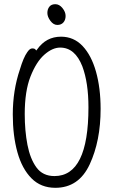

<svg xmlns="http://www.w3.org/2000/svg" viewBox="-20 -883 540 916"><path d="M215.5 -851Q225 -863 244 -863Q263 -863 278 -844.5Q293 -826 293 -807Q293 -788 282.5 -776Q272 -764 253.5 -764Q235 -764 220.5 -783.5Q206 -803 206 -821Q206 -839 215.5 -851ZM460 -363Q460 -211 408 -99Q356 13 244 13Q175 13 130 -32.5Q85 -78 63 -157Q41 -236 41 -337Q41 -452 75 -552Q92 -609 110 -634Q122 -652 133.5 -652Q145 -652 149 -647L153 -642L157 -647Q200 -708 271 -708Q332 -708 374 -663.5Q416 -619 438 -541Q460 -463 460 -363ZM402 -371Q402 -488 373 -566Q338 -656 267 -656Q230 -656 191.5 -622Q153 -588 125.5 -518Q98 -448 98 -339Q98 -259 111 -192Q124 -125 154 -84Q184 -43 240 -43Q402 -43 402 -371Z"/></svg>

Font: Moon Stars Kai T HW Light
Style: Regular
Weight: 300
Designer: GuiWonder
Version: Version 1.101